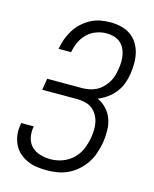

<svg xmlns="http://www.w3.org/2000/svg" viewBox="-113 -819 726 904"><g transform="rotate(15 250.0 -367.5)"><path d="M202 8Q177 8 152.5 4.5Q128 1 106 -9Q84 -19 66.5 -35Q49 -51 39 -72.5Q29 -94 26 -118.5Q23 -143 28 -169L29 -176H90L89 -171Q85 -145 90.5 -120Q96 -95 113.5 -78Q131 -61 155.5 -54Q180 -47 206 -47Q235 -47 264 -57.5Q293 -68 315 -89.5Q337 -111 348.5 -139Q360 -167 365 -196Q368 -216 368.5 -235.5Q369 -255 364.5 -273.5Q360 -292 350 -308Q340 -324 325 -334.5Q310 -345 291 -349Q272 -353 252 -353H84L93 -409H261Q278 -409 295.5 -412Q313 -415 329.5 -423Q346 -431 359.5 -444Q373 -457 383 -472.5Q393 -488 398 -505Q403 -522 406 -539Q409 -557 409.5 -575.5Q410 -594 406.5 -611Q403 -628 395 -643Q387 -658 373.5 -668.5Q360 -679 343 -683.5Q326 -688 308 -688Q284 -688 259 -679Q234 -670 215 -651.5Q196 -633 185 -609Q174 -585 170 -561L169 -559H108L109 -562Q113 -585 121.5 -608.5Q130 -632 143.5 -653.5Q157 -675 176 -692.5Q195 -710 217.5 -722Q240 -734 264.5 -738.5Q289 -743 313 -743Q339 -743 364.5 -737Q390 -731 410.5 -717Q431 -703 444.5 -682Q458 -661 464 -636.5Q470 -612 470 -585.5Q470 -559 466 -532Q462 -508 453.5 -484.5Q445 -461 429 -440.5Q413 -420 391.5 -404.5Q370 -389 347 -380Q372 -369 391 -348.5Q410 -328 419.5 -301.5Q429 -275 429 -245.5Q429 -216 425 -187Q420 -161 411.5 -135Q403 -109 388 -86Q373 -63 352 -44Q331 -25 306 -13Q281 -1 254.5 3.5Q228 8 202 8Z"/></g></svg>

Font: Iosevka Light
Style: Italic
Weight: 300
Italic angle: -9°
Monospace: yes
Designer: Belleve Invis
Foundry: Belleve Invis
Version: Version 32.5.0; ttfautohint (v1.8.4)